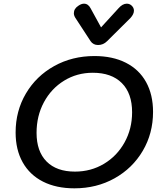

<svg xmlns="http://www.w3.org/2000/svg" viewBox="-20 -1015 881 1045"><path d="M65 -294Q65 -411 121 -506Q177 -601 275 -655.5Q373 -710 494 -710Q593 -710 665 -673.5Q737 -637 775 -568.5Q813 -500 813 -406Q813 -289 757 -194Q701 -99 603.5 -44.5Q506 10 385 10Q286 10 214 -26.5Q142 -63 103.5 -131.5Q65 -200 65 -294ZM699 -404Q699 -507 643 -563Q587 -619 485 -619Q399 -619 329 -576Q259 -533 219 -458.5Q179 -384 179 -292Q179 -191 233.5 -136Q288 -81 388 -81Q475 -81 546 -123.5Q617 -166 658 -240Q699 -314 699 -404ZM473 -791 390 -918Q382 -931 382 -943Q382 -968 407 -984Q423 -995 437 -995Q460 -995 473 -970L530 -866L625 -970Q647 -995 670 -995Q685 -995 696 -985Q709 -973 709 -957Q709 -938 690 -917L563 -791Q542 -770 514 -770Q487 -770 473 -791Z"/></svg>

Font: Kodchasan SemiBold
Style: Italic
Weight: 600
Italic angle: -10°
Version: Version 1.000; ttfautohint (v1.6)